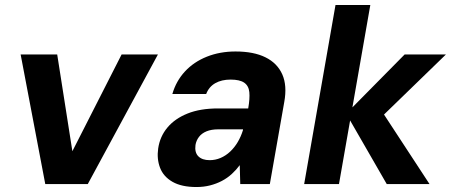

<svg xmlns="http://www.w3.org/2000/svg" viewBox="-20 -740 1813 772"><path d="M162 0 63 -521H210L271 -132L469 -521H615L333 0Z M770 12Q710 12 673.5 -9Q637 -30 623.5 -65.5Q610 -101 616 -143Q623 -191 653 -227Q683 -263 734 -283.5Q785 -304 857 -304H978Q985 -344 982.5 -369.5Q980 -395 962 -407.5Q944 -420 907 -420Q871 -420 845.5 -405.5Q820 -391 809 -362H673Q688 -414 723.5 -452.5Q759 -491 811.5 -512Q864 -533 927 -533Q1000 -533 1047.5 -509.5Q1095 -486 1115 -441Q1135 -396 1123 -330L1065 0H946L944 -76Q930 -57 912 -40.5Q894 -24 872 -12.5Q850 -1 824.5 5.5Q799 12 770 12ZM823 -96Q846 -96 867 -105Q888 -114 905.5 -130.5Q923 -147 936 -169Q949 -191 957 -217V-220H858Q830 -220 810.5 -212Q791 -204 780 -189.5Q769 -175 766 -157Q762 -127 777.5 -111.5Q793 -96 823 -96Z M1535 0 1372 -283 1607 -521H1773L1471 -228L1489 -333L1707 0ZM1203 0 1329 -720H1469L1343 0Z"/></svg>

Font: DM Sans 10pt ExtraBold
Style: Italic
Weight: 800
Italic angle: -10°
Version: Version 4.004;gftools[0.9.30]